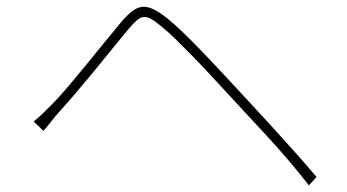

<svg xmlns="http://www.w3.org/2000/svg" viewBox="-20 -626 1040 575"><path d="M81 -262 110 -234Q120 -245 133.5 -262.5Q147 -280 161 -295Q180 -316 206.5 -347Q233 -378 261 -412Q289 -446 316 -479.5Q343 -513 364 -538Q379 -556 389.5 -565Q400 -574 410 -575Q420 -576 432 -569.5Q444 -563 462 -548Q481 -533 505 -509.5Q529 -486 556 -458.5Q583 -431 611.5 -400Q640 -369 668 -339Q722 -281 785 -212.5Q848 -144 905 -71L928 -96Q900 -129 869 -164Q838 -199 806.5 -233.5Q775 -268 745 -300.5Q715 -333 690 -360Q665 -387 637 -417Q609 -447 581 -476Q553 -505 527 -530Q501 -555 481 -571Q457 -590 439 -598.5Q421 -607 406 -605.5Q391 -604 376 -592.5Q361 -581 343 -560Q322 -535 294.5 -501Q267 -467 239 -433Q211 -399 185 -368Q159 -337 140 -318L111 -289Q98 -276 81 -262Z"/></svg>

Font: Spoqa Han Sans Neo Thin
Style: Regular
Weight: 100
Designer: [Spoqa Han Sans Neo] Dong-huui Kim  Younghwa Kang  Yujin Lee  [Noto Sans] Ryoko NISHIZUKA  (kana & ideographs); Paul D. 
Foundry: Spoqa (http://www.spoqa-han-sans.com)
Version: Version 1.100;hotconv 1.0.109;makeotfexe 2.5.65596